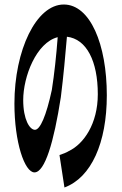

<svg xmlns="http://www.w3.org/2000/svg" viewBox="-20 -776 540 852"><path d="M44 -316C44 -145 89 -11 133 -11C179 -11 219 -145 250 -345C262 -441 270 -531 277 -613C364 -603 414 -505 414 -358C414 -226 351 -137 286 -106C275 -99 259 -93 244 -88L266 56C385 12 454 -142 454 -353C454 -580 380 -756 263 -756C141 -756 44 -554 44 -316ZM83 -332C83 -436 141 -587 236 -611C230 -530 221 -447 210 -377C185 -261 158 -200 135 -200C112 -200 83 -245 83 -332Z"/></svg>

Font: 寒蝉无机体 CompactMedium
Style: Regular
Weight: 500
Width: 3
Designer: ChillTanhei {Warren2060}; 
Source Han Sans {Ryoko NISHIZUKA 西塚涼子 (kana, bopomofo & ideographs); Paul D. Hunt (Latin, Gre
Foundry: ChillType&Adobe
Version: Version 1.000;Glyphs 3.1.1 (3135)